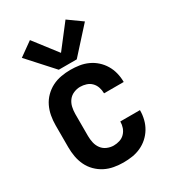

<svg xmlns="http://www.w3.org/2000/svg" viewBox="-189 -873 878 981"><g transform="rotate(-30 250.0 -382.5)"><path d="M247 8Q274 8 300 4Q326 0 350 -11Q374 -22 393.5 -39.5Q413 -57 426.5 -79.5Q440 -102 446.5 -128Q453 -154 453 -180Q453 -181 453 -181.5Q453 -182 453 -182H337Q337 -182 337 -181.5Q337 -181 337 -181Q337 -163 331 -146Q325 -129 312.5 -116Q300 -103 282.5 -97.5Q265 -92 247 -92Q228 -92 209 -100Q190 -108 178 -124Q166 -140 161.5 -160Q157 -180 157 -200V-330Q157 -350 161.5 -370Q166 -390 178 -406Q190 -422 209 -430Q228 -438 247 -438Q265 -438 282.5 -432.5Q300 -427 312.5 -414.5Q325 -402 331 -384.5Q337 -367 337 -349Q337 -349 337 -348.5Q337 -348 337 -348H453Q453 -349 453 -349.5Q453 -350 453 -350Q453 -376 446.5 -402Q440 -428 426.5 -450.5Q413 -473 393.5 -490.5Q374 -508 350 -519Q326 -530 300 -534Q274 -538 247 -538Q220 -538 192 -533Q164 -528 139.5 -515.5Q115 -503 95 -483Q75 -463 63 -438Q51 -413 46 -385.5Q41 -358 41 -330V-200Q41 -172 46 -144.5Q51 -117 63 -92Q75 -67 95 -47Q115 -27 139.5 -14.5Q164 -2 192 3Q220 8 247 8ZM197 -568H303L436 -715L355 -773L250 -637L145 -773L64 -715Z"/></g></svg>

Font: Iosevka SS09
Style: Bold
Weight: 700
Monospace: yes
Designer: Belleve Invis
Foundry: Belleve Invis
Version: Version 5.2.1; ttfautohint (v1.8.3)